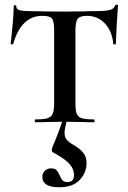

<svg xmlns="http://www.w3.org/2000/svg" viewBox="-20 -517 540 812"><path d="M479 -494Q476 -457 473.5 -410.5Q471 -364 470 -332Q470 -329 464.5 -329Q459 -329 459 -332Q454 -386 423.5 -418Q393 -450 348 -450Q318 -450 308.5 -437.5Q299 -425 299 -387V-81Q299 -50 304.5 -36Q310 -22 326 -17Q342 -12 377 -12Q380 -12 380 -6Q380 0 377 0Q346 0 329 -1L261 -2Q253 30 253 45Q253 62 261.5 73Q270 84 291 96Q317 111 331.5 128.5Q346 146 346 173Q346 213 317 244Q288 275 230 275Q159 275 159 230Q159 216 169.5 205.5Q180 195 195 195Q212 195 219 202.5Q226 210 232 224Q238 239 244.5 246Q251 253 267 253Q279 253 286 245.5Q293 238 293 224Q293 198 274.5 177Q256 156 209 130Q204 128 201.5 125Q199 122 199 118Q199 111 203 102Q220 62 230 34.5Q240 7 243 -2L178 -1Q161 0 130 0Q127 0 127 -6Q127 -12 130 -12Q165 -12 181 -17Q197 -22 203 -36.5Q209 -51 209 -81V-389Q209 -427 200 -438.5Q191 -450 159 -450Q70 -450 36 -332Q35 -329 30 -329Q25 -329 25 -332Q29 -364 33.5 -414Q38 -464 38 -490Q38 -495 43.5 -495Q49 -495 49 -490Q49 -477 64 -473.5Q79 -470 102 -470Q188 -468 253 -468L340 -469Q357 -470 386 -470Q424 -470 443 -474.5Q462 -479 467 -494Q468 -497 473.5 -497Q479 -497 479 -494Z"/></svg>

Font: Cormorant SC SemiBold
Style: Regular
Weight: 600
Designer: Christian Thalmann (Catharsis Fonts)
Version: Version 3.000